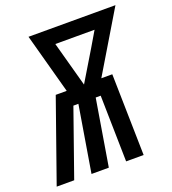

<svg xmlns="http://www.w3.org/2000/svg" viewBox="-166 -836 841 938"><g transform="rotate(-20 254.5 -367.5)"><path d="M-32 0 117 -423H174L89 -735H541L354 -423H411L420 0H329L322 -344H296L239 0H149L206 -344H180L59 0ZM264 -423 358 -579 404 -657H200Z"/></g></svg>

Font: Iosevka Curly Semibold
Style: Italic
Weight: 600
Italic angle: -9°
Monospace: yes
Designer: Belleve Invis
Foundry: Belleve Invis
Version: Version 22.1.2; ttfautohint (v1.8.4)